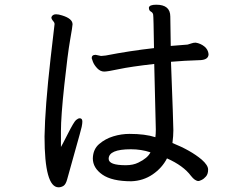

<svg xmlns="http://www.w3.org/2000/svg" viewBox="-20 -778 1040 823"><path d="M519 -69.8Q550.8 -69.8 573.2 -81.1Q612.8 -100.1 625 -125Q585.9 -138.2 541 -138.2Q445.8 -138.2 445.8 -97.2Q445.8 -69.8 519 -69.8ZM231 24.9Q170.9 24.9 170.9 -192.9Q172.9 -316.9 196.8 -527.8L213.9 -674.8Q213.9 -679.2 211.4 -683.1Q209 -687 204.6 -691.9Q200.2 -696.8 200.2 -704.1Q205.1 -716.8 220.2 -716.8Q231 -716.8 246.1 -711.9Q291 -698.2 291 -673.8Q291 -666 280.5 -606.4Q270 -546.9 255.6 -412.8Q241.2 -278.8 241.2 -215.8V-147.9Q245.1 -153.8 271 -204.8Q296.9 -255.9 305.9 -263.4Q314.9 -271 321.8 -271Q333 -271 333 -256.8Q333 -248 330.1 -234.1Q327.1 -220.2 300.5 -126.2Q273.9 -32.2 268.1 -10Q262.2 12.2 252.2 18.6Q242.2 24.9 231 24.9ZM543 -1Q460 -1 418.9 -29.5Q377.9 -58.1 377.9 -99.1Q378.9 -138.2 405 -160.6Q431.2 -183.1 465.6 -193.6Q500 -204.1 535.2 -204.1Q602.1 -204.1 646 -189.9Q647.9 -203.1 647.9 -223.1L641.1 -503.9Q539.1 -492.2 490 -481.7Q440.9 -471.2 426.8 -471.2Q410.2 -471.2 397 -485.1Q383.8 -499 378.4 -512.9Q373 -526.9 373 -528.8Q373 -543 390.1 -543L413.1 -538.1L433.1 -540Q536.1 -560.1 640.1 -571.8Q638.2 -707 636.5 -715.6Q634.8 -724.1 626.5 -728.5Q618.2 -732.9 618.2 -745.1Q620.1 -757.8 649.9 -757.8Q710 -757.8 710 -707L711.9 -581.1L784.2 -586.9Q792 -588.9 800.5 -592Q809.1 -595.2 818.8 -595.2Q839.8 -591.8 856 -578.9Q872.1 -565.9 874 -545.9Q874 -520 832 -520Q770 -518.1 712.9 -513.2Q723.1 -248 723.1 -219.2Q723.1 -195.8 719.2 -165Q796.9 -133.8 844.2 -94.2Q872.1 -69.8 872.1 -51Q872.1 -32.2 863 -21.7Q854 -11.2 844 -6.6Q834 -2 831.1 -2Q815.9 -2 798.8 -23.9Q766.1 -67.9 695.8 -99.1Q674.8 -58.1 634.5 -30.5Q594.2 -2.9 543 -1Z"/></svg>

Font: LXGW WenKai Mono GB Screen
Style: Regular
Weight: 400
Monospace: yes
Designer: LXGW / Fontworks Inc.
Foundry: LXGW / Fontworks Inc.
Version: Version 1.510;January 18,2025